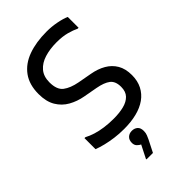

<svg xmlns="http://www.w3.org/2000/svg" viewBox="-285 -825 1154 1154"><g transform="rotate(-45 292.0 -248.0)"><path d="M64 -118H72Q96 -105 126.5 -95.5Q157 -86 193.5 -81Q230 -76 272 -76Q320 -76 357.5 -85.5Q395 -95 416.5 -117.5Q438 -140 438 -180Q438 -228 410.5 -249Q383 -270 328 -280L240 -296Q190 -305 148 -328.5Q106 -352 81 -394Q56 -436 56 -500Q56 -580 93.5 -631.5Q131 -683 198.5 -707.5Q266 -732 356 -732Q398 -732 439.5 -724Q481 -716 508 -704V-612H500Q476 -624 439.5 -634Q403 -644 352 -644Q296 -644 250.5 -630Q205 -616 178.5 -585Q152 -554 152 -504Q152 -441 185 -416Q218 -391 276 -380L364 -364Q415 -355 453 -333Q491 -311 512.5 -274.5Q534 -238 534 -184Q534 -135 515 -98Q496 -61 461.5 -36.5Q427 -12 379 0Q331 12 272 12Q230 12 192.5 7Q155 2 122.5 -6Q90 -14 64 -24ZM278 150Q268 146 256.5 134.5Q245 123 245 104Q245 79 259.5 65.5Q274 52 296 52Q318 52 332.5 64.5Q347 77 347 104Q347 122 341 136Q335 150 331 159L292 236H237V231Z"/></g></svg>

Font: Kufam
Style: Regular
Weight: 400
Designer: Wael Morcos, Artur Schmal
Foundry: Original Type
Version: Version 1.301; ttfautohint (v1.8.3)